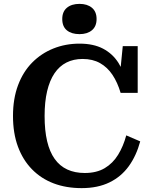

<svg xmlns="http://www.w3.org/2000/svg" viewBox="-20 -953 785 990"><path d="M406 -649Q359 -649 322.5 -630.5Q286 -612 261 -575Q236 -538 223 -483Q210 -428 210 -355Q210 -280 223 -225Q236 -170 262 -133.5Q288 -97 327 -79Q366 -61 417 -61Q478 -61 520 -86Q562 -111 589 -155Q616 -199 631 -255L703 -224Q683 -150 644 -96Q605 -42 544.5 -12.5Q484 17 401 17Q321 17 256.5 -7.5Q192 -32 145 -80Q98 -128 72.5 -197Q47 -266 47 -355Q47 -444 73 -513.5Q99 -583 146 -630.5Q193 -678 255.5 -703Q318 -728 390 -728Q462 -728 511.5 -702Q561 -676 591 -628.5Q621 -581 634 -514L596 -543L613 -715H690V-474H602Q586 -528 560 -567Q534 -606 496 -627.5Q458 -649 406 -649ZM390 -777Q349 -777 325 -796.5Q301 -816 301 -855Q301 -893 325 -913Q349 -933 390 -933Q430 -933 454 -913Q478 -893 478 -855Q478 -817 454 -797Q430 -777 390 -777Z"/></svg>

Font: Roboto Serif SemiBold
Style: Regular
Weight: 600
Designer: Greg Gazdowicz
Foundry: Commercial Type
Version: Version 1.008